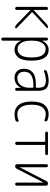

<svg xmlns="http://www.w3.org/2000/svg" viewBox="1105 -1675 790 3040"><g transform="rotate(90 1500.0 -155.0)"><path d="M114.3 0Q103.5 0 96.2 -6.8Q88.9 -13.7 88.9 -24.4V-496.1Q88.9 -505.9 95.7 -512.7Q102.5 -519.5 114.3 -519.5Q124 -519.5 130.9 -512.7Q137.7 -505.9 137.7 -496.1V-294.9Q137.7 -293.9 138.7 -293.9H140.6L362.3 -500Q384.8 -519.5 414.1 -519.5Q421.9 -519.5 424.3 -512.2Q426.8 -504.9 420.9 -500L176.8 -275.4Q170.9 -269.5 176.8 -262.7L426.8 -21.5Q431.6 -16.6 428.7 -8.3Q425.8 0 418 0Q389.6 0 367.2 -21.5L140.6 -241.2Q139.6 -242.2 138.7 -242.2Q137.7 -242.2 137.7 -241.2V-24.4Q137.7 -14.6 130.9 -7.3Q124 0 114.3 0Z M624 -275.4V-245.1Q624 -147.5 660.6 -92.8Q697.3 -38.1 757.8 -38.1Q821.3 -38.1 855.5 -93.8Q889.6 -149.4 889.6 -259.8Q889.6 -481.4 757.8 -482.4Q697.3 -482.4 660.6 -427.7Q624 -373 624 -275.4ZM575.2 195.3V-497.1Q575.2 -506.8 582 -513.2Q588.9 -519.5 599.1 -519.5Q609.4 -519.5 615.7 -513.2Q622.1 -506.8 622.1 -497.1L623 -429.7Q623 -428.7 624 -428.7Q626 -428.7 626 -430.7Q674.8 -529.3 767.6 -530.3Q939.5 -530.3 940.4 -259.8Q940.4 -117.2 891.6 -53.7Q842.8 9.8 767.6 9.8Q668.9 9.8 627 -88.9Q627 -90.8 626 -90.8Q624 -90.8 624 -89.8V195.3Q624 206.1 617.2 212.9Q610.4 219.7 600.1 219.7Q589.8 219.7 582.5 212.9Q575.2 206.1 575.2 195.3Z M1315.4 -288.1Q1225.6 -288.1 1170.4 -253.4Q1115.2 -218.8 1115.2 -144.5Q1115.2 -92.8 1142.6 -63.5Q1169.9 -34.2 1217.8 -34.2Q1284.2 -34.2 1326.7 -85.9Q1369.1 -137.7 1369.1 -224.6V-279.3Q1369.1 -288.1 1360.4 -288.1ZM1210 9.8Q1145.5 9.8 1106.9 -30.8Q1068.4 -71.3 1068.4 -141.6Q1068.4 -225.6 1126 -276.9Q1183.6 -328.1 1315.4 -328.1H1360.4Q1369.1 -328.1 1369.1 -335.9V-365.2Q1369.1 -432.6 1343.8 -459.5Q1318.4 -486.3 1254.9 -486.3Q1188.5 -486.3 1111.3 -457Q1104.5 -454.1 1097.2 -459Q1089.8 -463.9 1089.8 -471.7Q1089.8 -495.1 1112.3 -502.9Q1191.4 -530.3 1254.9 -530.3Q1344.7 -530.3 1381.3 -491.7Q1418 -453.1 1418 -355.5V-23.4Q1418 -13.7 1411.1 -6.8Q1404.3 0 1394 0Q1383.8 0 1377.4 -6.3Q1371.1 -12.7 1371.1 -23.4L1370.1 -89.8Q1370.1 -90.8 1369.1 -90.8Q1368.2 -90.8 1368.2 -89.8Q1320.3 9.8 1210 9.8Z M1793 9.8Q1693.4 9.8 1640.6 -57.6Q1587.9 -125 1587.9 -259.8Q1587.9 -402.3 1642.6 -466.3Q1697.3 -530.3 1786.1 -530.3Q1833 -530.3 1877.9 -514.6Q1902.3 -505.9 1902.3 -480.5Q1902.3 -471.7 1894.5 -467.3Q1886.7 -462.9 1877.9 -465.8Q1833 -483.4 1789.1 -484.4Q1716.8 -484.4 1677.2 -428.2Q1637.7 -372.1 1637.7 -259.8Q1637.7 -144.5 1679.2 -89.4Q1720.7 -34.2 1795.9 -34.2Q1838.9 -34.2 1884.8 -53.7Q1892.6 -57.6 1900.4 -53.2Q1908.2 -48.8 1908.2 -40Q1908.2 -13.7 1883.8 -4.9Q1838.9 9.8 1793 9.8Z M2085 -475.6Q2076.2 -475.6 2069.8 -482.4Q2063.5 -489.3 2063.5 -498Q2063.5 -506.8 2069.8 -513.2Q2076.2 -519.5 2085 -519.5H2415Q2423.8 -519.5 2430.2 -513.2Q2436.5 -506.8 2436.5 -498Q2436.5 -489.3 2430.2 -482.4Q2423.8 -475.6 2415 -475.6H2283.2Q2274.4 -475.6 2274.4 -467.8V-24.4Q2274.4 -14.6 2267.1 -7.3Q2259.8 0 2250 0Q2240.2 0 2232.9 -6.8Q2225.6 -13.7 2225.6 -24.4V-467.8Q2225.6 -475.6 2216.8 -475.6Z M2609.4 0Q2597.7 0 2588.9 -8.3Q2580.1 -16.6 2580.1 -29.3V-496.1Q2580.1 -505.9 2586.9 -512.7Q2593.8 -519.5 2604 -519.5Q2614.3 -519.5 2621.1 -512.7Q2627.9 -505.9 2627.9 -496.1V-75.2Q2627.9 -74.2 2628.9 -74.2Q2630.9 -74.2 2630.9 -75.2L2846.7 -494.1Q2859.4 -520.5 2889.6 -519.5Q2901.4 -519.5 2910.6 -510.7Q2919.9 -502 2919.9 -490.2V-24.4Q2919.9 -14.6 2913.1 -7.3Q2906.2 0 2895 0Q2883.8 0 2877.4 -6.8Q2871.1 -13.7 2871.1 -24.4V-445.3Q2871.1 -446.3 2870.1 -446.3Q2868.2 -446.3 2868.2 -445.3L2652.3 -26.4Q2639.6 0 2609.4 0Z"/></g></svg>

Font: Rounded Mgen+ 2m light
Style: Regular
Weight: 200
Designer: [Source Han Sans]
Ryoko NISHIZUKA  (kana & ideographs); Paul D. Hunt (Latin, Greek & Cyrillic); Wenlong ZHANG  (bopomofo
Version: Version 1.059.20150602